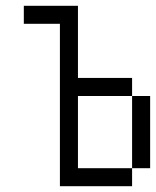

<svg xmlns="http://www.w3.org/2000/svg" viewBox="-20 -645 540 665"><path d="M187.5 -562.5V0H437.5V-62.5H250Q250 -62.5 250 -312.5H437.5Q437.5 -312.5 437.5 -62.5H500Q500 -62.5 500 -312.5H437.5V-375H250Q250 -375 250 -625H62.5V-562.5Z"/></svg>

Font: BFUnifontExMono
Style: Regular
Weight: 500
Version: Version 15.0.06